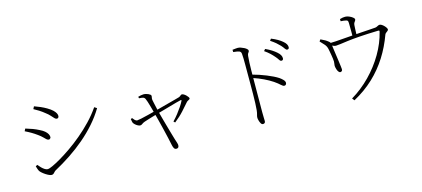

<svg xmlns="http://www.w3.org/2000/svg" viewBox="-62 -1288 4104 1866"><g transform="rotate(-15 1990.0 -354.5)"><path d="M288 -679 301 -704Q330 -694 362 -680Q394 -666 421 -650Q455 -630 473 -612.5Q491 -595 498.5 -580.5Q506 -566 506 -554Q506 -544 501 -537Q496 -530 485 -530Q475 -530 463.5 -541.5Q452 -553 435.5 -572Q419 -591 392 -611Q368 -631 338 -650Q308 -669 288 -679ZM864 -544 889 -528Q844 -453 784.5 -385.5Q725 -318 654 -257.5Q583 -197 504 -144.5Q425 -92 342 -47Q335 -43 328.5 -35Q322 -27 314.5 -21Q307 -15 295 -15Q282 -15 260 -26.5Q238 -38 218 -53.5Q198 -69 188 -82Q181 -92 175 -110.5Q169 -129 167 -136L184 -146Q199 -128 214 -113Q229 -98 244.5 -88.5Q260 -79 275 -79Q287 -79 322.5 -95Q358 -111 408.5 -140.5Q459 -170 519 -211.5Q579 -253 641 -305Q703 -357 760.5 -417Q818 -477 864 -544ZM151 -493 163 -517Q204 -505 234.5 -493.5Q265 -482 296 -466Q325 -452 343 -436.5Q361 -421 369.5 -405.5Q378 -390 378 -375Q378 -369 375 -364.5Q372 -360 367.5 -357Q363 -354 358 -354Q346 -354 335 -364Q324 -374 308.5 -390Q293 -406 266 -425Q240 -444 213 -460Q186 -476 151 -493Z M1307 -515 1304 -531Q1318 -535 1332 -538Q1346 -541 1358 -541Q1370 -541 1383 -538Q1396 -535 1406.5 -530Q1417 -525 1424 -519.5Q1431 -514 1431 -509Q1432 -499 1429.5 -491Q1427 -483 1428 -467Q1430 -457 1434.5 -435.5Q1439 -414 1445 -388.5Q1451 -363 1456 -341Q1466 -303 1478 -259.5Q1490 -216 1502 -173.5Q1514 -131 1524 -96.5Q1534 -62 1540 -42Q1546 -24 1552 -5Q1558 14 1558 23Q1558 53 1533 53Q1517 53 1509.5 40.5Q1502 28 1498 9Q1492 -22 1481.5 -67.5Q1471 -113 1459 -163Q1447 -213 1435.5 -257.5Q1424 -302 1416 -332Q1413 -344 1407 -366Q1401 -388 1394 -413Q1387 -438 1380 -459.5Q1373 -481 1368 -491Q1361 -506 1347 -510Q1333 -514 1307 -515ZM1192 -347Q1200 -337 1210.5 -325Q1221 -313 1236 -312Q1245 -312 1276.5 -318.5Q1308 -325 1350.5 -336Q1393 -347 1433 -357Q1457 -363 1493.5 -373Q1530 -383 1568.5 -393Q1607 -403 1638 -411.5Q1669 -420 1683 -424Q1695 -428 1703 -436Q1711 -444 1718 -444Q1727 -444 1738 -437.5Q1749 -431 1759 -421.5Q1769 -412 1775.5 -402.5Q1782 -393 1782 -388Q1782 -382 1776 -378Q1770 -374 1761.5 -370Q1753 -366 1747 -359Q1723 -331 1681 -284.5Q1639 -238 1586 -197L1572 -210Q1600 -239 1624.5 -270.5Q1649 -302 1668.5 -331Q1688 -360 1698 -381Q1703 -390 1700.5 -392Q1698 -394 1690 -392Q1675 -389 1644 -380.5Q1613 -372 1575 -361Q1537 -350 1501 -340Q1465 -330 1440 -323Q1416 -316 1387 -307.5Q1358 -299 1334.5 -291.5Q1311 -284 1302 -281Q1283 -274 1273 -265.5Q1263 -257 1251 -257Q1242 -257 1229 -263.5Q1216 -270 1204 -280.5Q1192 -291 1186 -302Q1184 -308 1182 -317.5Q1180 -327 1178 -340Z M2691 -561Q2675 -580 2653.5 -600.5Q2632 -621 2600 -643L2615 -661Q2652 -644 2678 -627Q2704 -610 2721 -595Q2741 -578 2750 -562Q2759 -546 2759 -530Q2759 -520 2754 -514.5Q2749 -509 2740 -509Q2728 -509 2718 -525.5Q2708 -542 2691 -561ZM2773 -650Q2755 -669 2734.5 -686.5Q2714 -704 2682 -725L2696 -743Q2733 -728 2759.5 -712.5Q2786 -697 2803 -682Q2823 -666 2832 -650.5Q2841 -635 2841 -620Q2841 -609 2836 -604Q2831 -599 2822 -599Q2811 -599 2800.5 -615Q2790 -631 2773 -650ZM2307 -735Q2325 -737 2337 -738.5Q2349 -740 2359 -740Q2374 -740 2390.5 -734.5Q2407 -729 2422.5 -721Q2438 -713 2447.5 -704Q2457 -695 2457 -687Q2457 -679 2453 -674Q2449 -669 2444.5 -661.5Q2440 -654 2438 -638Q2435 -610 2433.5 -572.5Q2432 -535 2431.5 -499Q2431 -463 2431 -437Q2431 -424 2430.5 -383.5Q2430 -343 2430 -288.5Q2430 -234 2429.5 -177Q2429 -120 2429 -73Q2429 -42 2430 -20.5Q2431 1 2431 15Q2431 27 2424.5 33Q2418 39 2407 39Q2395 39 2386.5 24.5Q2378 10 2373.5 -7.5Q2369 -25 2369 -34Q2369 -49 2374 -64Q2379 -79 2382 -106Q2385 -134 2386.5 -177Q2388 -220 2388.5 -268.5Q2389 -317 2389 -362Q2389 -407 2389 -438Q2389 -468 2389 -500.5Q2389 -533 2389 -564.5Q2389 -596 2388.5 -624Q2388 -652 2386 -671Q2385 -694 2368 -701Q2351 -708 2308 -712ZM2424 -454Q2496 -435 2565 -407Q2634 -379 2676 -352Q2695 -339 2710.5 -323Q2726 -307 2726 -291Q2726 -282 2720.5 -274.5Q2715 -267 2704 -267Q2697 -267 2689.5 -271.5Q2682 -276 2672.5 -284.5Q2663 -293 2649.5 -304.5Q2636 -316 2616 -329Q2577 -355 2529 -378Q2481 -401 2424 -420Z M3145 -594 3158 -612Q3177 -602 3192 -595Q3207 -588 3220 -578Q3239 -565 3245 -555.5Q3251 -546 3252 -531Q3252 -527 3255.5 -501Q3259 -475 3264 -439.5Q3269 -404 3274 -369Q3279 -334 3282 -309Q3285 -284 3285 -280Q3286 -267 3280 -261Q3274 -255 3266 -254Q3255 -253 3246 -265Q3237 -277 3232 -294Q3227 -311 3226 -323Q3225 -332 3227.5 -344.5Q3230 -357 3230 -370Q3230 -382 3227.5 -399.5Q3225 -417 3222 -436.5Q3219 -456 3215.5 -473Q3212 -490 3210 -501Q3204 -530 3184.5 -551.5Q3165 -573 3145 -594ZM3230 -535 3229 -552Q3257 -552 3300.5 -555Q3344 -558 3393 -562Q3442 -566 3486 -569Q3522 -572 3563 -574.5Q3604 -577 3641.5 -579.5Q3679 -582 3703 -584Q3712 -585 3720 -589Q3728 -593 3735.5 -596.5Q3743 -600 3750 -600Q3759 -600 3770.5 -593Q3782 -586 3792.5 -575.5Q3803 -565 3810 -554Q3817 -543 3817 -536Q3817 -529 3809.5 -522.5Q3802 -516 3793 -509.5Q3784 -503 3781 -495Q3739 -379 3676 -279.5Q3613 -180 3526.5 -98.5Q3440 -17 3325 46L3307 23Q3411 -39 3498 -128Q3585 -217 3646 -321.5Q3707 -426 3733 -533Q3735 -543 3733 -545.5Q3731 -548 3721 -548Q3611 -545 3535 -539.5Q3459 -534 3409.5 -527.5Q3360 -521 3331.5 -517Q3303 -513 3289 -513Q3276 -513 3263.5 -519Q3251 -525 3230 -535ZM3394 -731 3393 -753Q3410 -758 3422 -760Q3434 -762 3447 -762Q3465 -762 3485.5 -753.5Q3506 -745 3520.5 -733.5Q3535 -722 3535 -713Q3535 -705 3529.5 -698Q3524 -691 3519 -682.5Q3514 -674 3513 -659Q3512 -644 3511 -622.5Q3510 -601 3509.5 -580.5Q3509 -560 3509 -546H3468Q3468 -552 3468 -571Q3468 -590 3468 -614.5Q3468 -639 3467.5 -661Q3467 -683 3467 -694Q3466 -710 3463.5 -715Q3461 -720 3449 -724Q3440 -727 3424.5 -728.5Q3409 -730 3394 -731Z"/></g></svg>

Font: Noto Serif TC
Style: Regular
Weight: 200
Designer: Ryoko NISHIZUKA 西塚涼子 (kana & ideographs); Frank Grießhammer (Latin, Greek & Cyrillic); Wenlong ZHANG 张文龙 (bopomofo); San
Foundry: Adobe
Version: Version 2.001;hotconv 1.1.0;makeotfexe 2.6.0